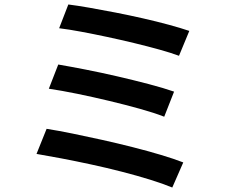

<svg xmlns="http://www.w3.org/2000/svg" viewBox="-20 -796 1040 857"><path d="M285 -776Q325 -771 379.5 -761.5Q434 -752 495.5 -740Q557 -728 618.5 -714Q680 -700 733.5 -685.5Q787 -671 825 -658L779 -547Q744 -560 692 -574.5Q640 -589 580 -603.5Q520 -618 459 -631Q398 -644 342 -654.5Q286 -665 244 -670ZM240 -508Q293 -499 362 -485.5Q431 -472 504.5 -455Q578 -438 644.5 -420.5Q711 -403 757 -387L713 -275Q670 -292 605.5 -310Q541 -328 468 -345.5Q395 -363 324 -377.5Q253 -392 198 -400ZM188 -221Q239 -213 303 -200Q367 -187 436.5 -171.5Q506 -156 573 -139Q640 -122 698.5 -104.5Q757 -87 798 -71L749 41Q708 24 650 6Q592 -12 524 -29.5Q456 -47 386.5 -62Q317 -77 254 -89Q191 -101 143 -109Z"/></svg>

Font: Noto Sans JP SemiBold
Style: Regular
Weight: 600
Designer: Ryoko NISHIZUKA  (kana, bopomofo & ideographs); Paul D. Hunt (Latin, Greek & Cyrillic); Sandoll Communications , Soo-you
Foundry: Adobe
Version: Version 2.004-H2;hotconv 1.0.118;makeotfexe 2.5.65603